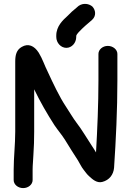

<svg xmlns="http://www.w3.org/2000/svg" viewBox="-20 -919 670 983"><path d="M417.4 -787.9C423.8 -793.3 430.6 -799.2 438.4 -805.9L451.1 -816.9C474.5 -838.1 469.4 -867.9 452.9 -885.5C436.4 -899.7 407.5 -905.8 382.5 -888.9L369.8 -877.9C354.2 -865.5 340.6 -853.2 327.1 -838.8C301.7 -815.9 268.1 -784.8 268.1 -737V-730C268.1 -699.3 292.1 -674 319.7 -674C347.5 -674 370.3 -699.6 370.3 -730V-735.6C374 -747.5 390.2 -761.6 400.9 -772.6ZM147 3V-50C147 -77.2 149.9 -93.6 151 -126.1C153.7 -164.5 155 -203.5 155 -245V-461.7C185.9 -397.4 221.5 -335.8 258.7 -278.1C280.4 -246.2 294.2 -232.4 313.4 -202C335.1 -167.3 357.7 -129.6 378.9 -98.1C388.6 -82.9 395.9 -64.8 408.8 -49C419 -36.5 424.5 -26.6 439.2 -14.1C451.7 -2.9 475.2 20 503.5 12.5C540.1 3.1 560.8 -24.8 564 -60.1C573.5 -202.5 581 -356.2 581 -507V-643C581 -665.4 558.2 -684 532 -684C505.7 -684 484 -665.2 484 -643V-507C484 -385 478.3 -256.3 471.6 -138.6C465.6 -149.3 456.9 -162.6 449.2 -174.1C426.1 -208.6 398.3 -257 372 -290.4C355.2 -312.1 333.4 -349.6 316.4 -375C284.7 -422.6 251.2 -493.4 225.2 -549.9C207.9 -583.8 198.3 -616.8 178.4 -649C155 -685.5 124.5 -698 91.6 -679C64.3 -663.9 58 -637.1 58 -604V-245C58 -180 50 -111.8 50 -50V3C50 25.5 71.9 44 98.5 44C125.1 44 147 25.5 147 3Z"/></svg>

Font: HoneyBee
Style: Blk
Weight: 700
Foundry: Cannot Into Space Fonts
Version: Version 0.89